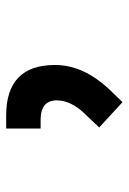

<svg xmlns="http://www.w3.org/2000/svg" viewBox="83 -816 419 626"><g transform="rotate(-90 293.0 -503.5)"><path d="M272.5 -314 189.9 -390.1 236.8 -439.5Q278.3 -483.9 278.3 -528.3Q278.3 -581.1 214.4 -581.1H186.5V-693.4H229Q393.6 -693.4 393.6 -534.2Q393.6 -440.9 312.5 -355.5Z"/></g></svg>

Font: CaskaydiaCove NFP SemiBold
Style: Regular
Weight: 600
Designer: Aaron Bell
Foundry: Saja Typeworks
Version: Version 2111.001; VTT 6.35;Nerd Fonts 3.1.1